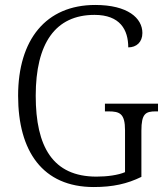

<svg xmlns="http://www.w3.org/2000/svg" viewBox="-20 -744 671 774"><path d="M358 10C435 10 493 -3 550 -31V-217C550 -286 567 -295 608 -295H617V-326H403V-295H417C463 -295 484 -286 484 -219V-50C456 -38 412 -32 369 -32C193 -32 124 -152 124 -358C124 -569 203 -684 361 -684C464 -684 497 -624 497 -553C530 -553 554 -574 554 -611C554 -671 495 -724 364 -724C165 -724 53 -584 53 -358C53 -134 152 10 358 10Z"/></svg>

Font: Noto Serif Devanagari SemiCondensed Light
Style: Regular
Weight: 300
Width: 4
Designer: Universal Thirst, Indian Type Foundry and the Monotype Design Team
Foundry: Monotype Imaging Inc.
Version: Version 2.004